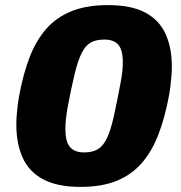

<svg xmlns="http://www.w3.org/2000/svg" viewBox="-20 -720 707 752"><path d="M295 12Q204 12 148.5 -18Q93 -48 68.5 -103Q44 -158 44 -232Q44 -250 45.5 -269.5Q47 -289 49.5 -309Q52 -329 56 -350Q71 -430 95.5 -494.5Q120 -559 159.5 -605Q199 -651 258.5 -675.5Q318 -700 403 -700Q495 -700 549.5 -670.5Q604 -641 628.5 -587Q653 -533 653 -460Q653 -442 651.5 -422.5Q650 -403 647.5 -382.5Q645 -362 641 -341Q626 -261 601.5 -196Q577 -131 538 -84.5Q499 -38 440 -13Q381 12 295 12ZM310 -123Q342 -123 363 -135.5Q384 -148 398.5 -178Q413 -208 425 -261Q437 -314 452 -394Q454 -406 456 -417.5Q458 -429 459 -439.5Q460 -450 460.5 -459.5Q461 -469 461 -477Q461 -524 443.5 -544.5Q426 -565 388 -565Q355 -565 334 -552.5Q313 -540 298.5 -509.5Q284 -479 271.5 -427Q259 -375 244 -295Q242 -283 240.5 -272Q239 -261 238 -251Q237 -241 236.5 -231.5Q236 -222 236 -214Q236 -167 253.5 -145Q271 -123 310 -123Z"/></svg>

Font: Archivo SemiBold Black
Style: Italic
Weight: 900
Italic angle: -10°
Version: Version 2.001